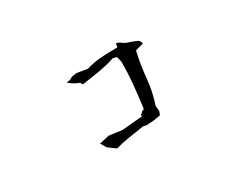

<svg xmlns="http://www.w3.org/2000/svg" viewBox="-73 -872 1146 944"><g transform="rotate(-30 500.0 -400.0)"><path d="M740.2 -558.6Q740.7 -560.1 740.7 -561Q740.7 -566.9 734.9 -574.7Q731.9 -578.6 728.5 -581.5Q708 -590.8 684.6 -598.1Q663.1 -604.5 645.5 -619.6L631.3 -625.5H627L623 -605H617.2Q573.7 -605 530.8 -602.1Q487.8 -599.1 445.8 -586.4L384.8 -596.2L354 -591.3V-589.8L350.6 -587.4Q338.9 -580.6 325.2 -580.6H319.8Q345.7 -557.1 374.5 -546.9L377 -545.9L385.7 -532.2Q432.6 -539.1 467.8 -544.7Q502.9 -550.3 526.9 -555.9Q550.8 -561.5 577.1 -570.3L597.7 -564.5L605 -535.2V-534.2Q605 -468.3 599.1 -406.5Q593.3 -344.7 584 -277.3L568.8 -270.5L565.9 -264.2L558.1 -262.2V-251L441.4 -240.7L368.7 -250.5L313 -237.8L332.5 -205.1L373.5 -175.3Q410.6 -186 452.9 -192.4Q495.1 -198.7 538.1 -205.6L558.1 -201.7L606.9 -205.1V-206.5L637.2 -210.9L645 -230.5L642.1 -261.7Q664.6 -327.6 671.4 -400.1Q678.2 -472.7 694.8 -545.9Z"/></g></svg>

Font: Bakudai
Style: ExtraLight
Weight: 200
Version: Version 1.48